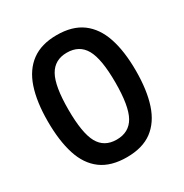

<svg xmlns="http://www.w3.org/2000/svg" viewBox="-168 -849 948 990"><g transform="rotate(-30 306.0 -353.5)"><path d="M305.3 10Q211.7 10 153.7 -32.8Q95.7 -75.7 69.7 -157.2Q43.7 -238.7 43.7 -354Q43.7 -469.7 70.7 -550.5Q97.7 -631.3 155.7 -674.2Q213.7 -717 305.3 -717Q398.3 -717 456.2 -674.2Q514 -631.3 541 -550.5Q568 -469.7 568 -354Q568 -238.3 541.2 -157Q514.3 -75.7 456.7 -32.8Q399 10 305.3 10ZM305.3 -95Q379.3 -95 412.7 -154.7Q446 -214.3 446 -354Q446 -493.7 412.7 -553Q379.3 -612.3 305.3 -612.3Q232.7 -612.3 199.3 -553Q166 -493.7 166 -354Q166 -214.3 198.8 -154.7Q231.7 -95 305.3 -95Z"/></g></svg>

Font: Asta Sans Light
Style: Regular
Weight: 300
Designer: 42dot
Version: Version 1.000